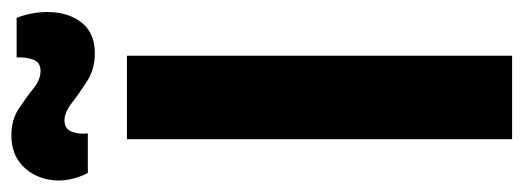

<svg xmlns="http://www.w3.org/2000/svg" viewBox="-310 -594 898 329"><g transform="rotate(-90 138.5 -429.0)"><path d="M65 0V-660H208V0ZM212 -715Q185 -715 164 -728.5Q143 -742 127 -754.5Q111 -767 97 -767Q82 -767 77.5 -753.5Q73 -740 75 -727H7Q-9 -759 -5 -789Q-1 -819 19 -838.5Q39 -858 72 -858Q98 -858 117 -845.5Q136 -833 151.5 -820.5Q167 -808 182 -808Q197 -808 201.5 -821Q206 -834 205 -849H273Q285 -817 282.5 -786Q280 -755 262.5 -735Q245 -715 212 -715Z"/></g></svg>

Font: Bricolage Grotesque SemiCondensed
Style: Bold
Weight: 700
Width: 4
Designer: Mathieu Triay
Foundry: Atelier Triay
Version: Version 1.001;gftools[0.9.33.dev8+g029e19f]